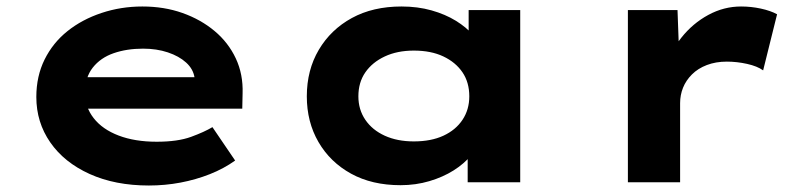

<svg xmlns="http://www.w3.org/2000/svg" viewBox="-20 -562 2505 592"><path d="M439 10Q335 10 256.5 -25.5Q178 -61 135 -123Q92 -185 92 -263Q92 -327 117.5 -378.5Q143 -430 188 -466Q233 -502 293 -522Q353 -542 419 -542Q486 -542 542.5 -522Q599 -502 641.5 -466.5Q684 -431 707 -382Q730 -333 728 -274L727 -227H203L180 -324H597L580 -302V-322Q576 -349 554 -369Q532 -389 497.5 -400.5Q463 -412 421 -412Q371 -412 330.5 -398Q290 -384 266 -353.5Q242 -323 242 -275Q242 -232 269 -197.5Q296 -163 346 -144Q396 -125 463 -125Q528 -125 569 -140Q610 -155 635 -170L705 -67Q670 -42 627 -25Q584 -8 536.5 1Q489 10 439 10Z M1215 9Q1127 9 1062.5 -26.5Q998 -62 962 -124Q926 -186 926 -265Q926 -346 963 -408.5Q1000 -471 1065 -506.5Q1130 -542 1218 -542Q1268 -542 1310.5 -530Q1353 -518 1385.5 -498Q1418 -478 1438 -454.5Q1458 -431 1463 -408L1425 -405V-531H1584V0H1422V-142L1455 -133Q1452 -107 1431.5 -82Q1411 -57 1378.5 -36.5Q1346 -16 1304 -3.5Q1262 9 1215 9ZM1256 -126Q1309 -126 1347 -143.5Q1385 -161 1406 -192.5Q1427 -224 1427 -265Q1427 -308 1406 -339Q1385 -370 1347 -388Q1309 -406 1256 -406Q1205 -406 1166.5 -388Q1128 -370 1106.5 -339Q1085 -308 1085 -265Q1085 -224 1106.5 -192.5Q1128 -161 1166.5 -143.5Q1205 -126 1256 -126Z M1916 0V-531H2069L2076 -339L2030 -348Q2046 -402 2081 -446Q2116 -490 2164 -516Q2212 -542 2265 -542Q2296 -542 2326 -535.5Q2356 -529 2376 -518L2333 -345Q2315 -358 2283.5 -365Q2252 -372 2221 -372Q2187 -372 2159.5 -361.5Q2132 -351 2113.5 -332.5Q2095 -314 2086 -291.5Q2077 -269 2077 -244V0Z"/></svg>

Font: Lexend Peta
Style: Bold
Weight: 700
Designer: Bonnie Shaver-Troup, Thomas Jockin
Foundry: Lexend
Version: Version 1.007